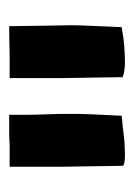

<svg xmlns="http://www.w3.org/2000/svg" viewBox="43 -794 292 418"><g transform="rotate(90 189.0 -585.0)"><path d="M37 -459C67 -459 98 -460 104 -460C116 -460 160 -460 150 -460V-574C150 -587 148 -685 148 -706C137 -710 127 -711 117 -711C70 -711 42 -704 40 -704H39C35 -611 35 -608 35 -592C35 -577 37 -490 37 -459ZM230 -460V-459H259C272 -459 284 -459 297 -460H330H343V-574C343 -587 341 -685 341 -706C340 -710 328 -711 315 -711C305 -711 295 -710 289 -710C276 -709 265 -707 254 -706L233 -704H232C231 -680 230 -661 229 -642C228 -625 228 -609 228 -592C228 -575 228 -556 229 -536C230 -515 230 -490 230 -460Z"/></g></svg>

Font: Londrina Solid CC
Style: CC
Weight: 400
Designer: Marcelo Magalhaes
Foundry: Tipos Pereira
Version: Version 1.003;FEAKit 1.0